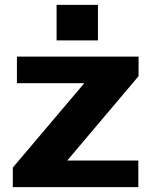

<svg xmlns="http://www.w3.org/2000/svg" viewBox="-20 -774 626 794"><path d="M33 -81 376 -486 393 -430H50V-540H553V-459L208 -51L191 -110H552V0H33ZM385 -754V-607H214V-754Z"/></svg>

Font: Pathway Extreme
Style: Bold
Weight: 700
Designer: Eduardo Rodriguez Tunni
Foundry: Eduardo Rodriguez Tunni
Version: Version 1.001;gftools[0.9.26]